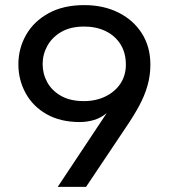

<svg xmlns="http://www.w3.org/2000/svg" viewBox="-20 -732 661 752"><path d="M206 0 398 -289Q375 -270 348 -262Q321 -254 292 -254Q217 -254 163 -284.5Q109 -315 80.5 -367Q52 -419 52 -480Q52 -542 82 -595Q112 -648 170 -680Q228 -712 310 -712Q385 -712 443.5 -683Q502 -654 535.5 -601.5Q569 -549 569 -479Q569 -436 557.5 -396Q546 -356 524.5 -316.5Q503 -277 473 -233L317 0ZM309 -336Q356 -336 393.5 -354.5Q431 -373 452 -405Q473 -437 473 -479Q473 -525 452 -558.5Q431 -592 394 -610Q357 -628 310 -628Q256 -628 220 -607Q184 -586 165.5 -552.5Q147 -519 147 -481Q147 -443 165 -410Q183 -377 219 -356.5Q255 -336 309 -336Z"/></svg>

Font: MuseoModerno Thin
Style: Regular
Weight: 400
Version: Version 1.003